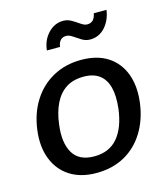

<svg xmlns="http://www.w3.org/2000/svg" viewBox="-108 -797 770 888"><g transform="rotate(-15 277.0 -353.0)"><path d="M310 -517Q386 -517 436.5 -484.5Q487 -452 509.5 -393Q532 -334 522 -255Q512 -177 475.5 -117.5Q439 -58 380.5 -25.5Q322 7 245 7Q171 7 119.5 -25.5Q68 -58 44.5 -117.5Q21 -177 31 -255Q41 -334 78.5 -393Q116 -452 175.5 -484.5Q235 -517 310 -517ZM255 -70Q327 -70 367.5 -118Q408 -166 419 -254Q426 -314 415.5 -355Q405 -396 376.5 -417.5Q348 -439 301 -439Q251 -439 217 -417Q183 -395 162.5 -353.5Q142 -312 135 -254Q124 -169 153 -119.5Q182 -70 255 -70ZM381 -668Q398 -668 408.5 -678Q419 -688 423 -710H484Q477 -661 448 -629Q419 -597 376 -597Q355 -597 336.5 -608.5Q318 -620 302 -631Q286 -642 272 -642Q255 -642 245 -631.5Q235 -621 232 -600H169Q174 -648 204.5 -680.5Q235 -713 277 -713Q298 -713 316.5 -702Q335 -691 351.5 -679.5Q368 -668 381 -668Z"/></g></svg>

Font: Aleo Medium
Style: Italic
Weight: 500
Italic angle: -7°
Designer: Alessio Laiso
Foundry: Alessio Laiso
Version: Version 2.001;gftools[0.9.29]